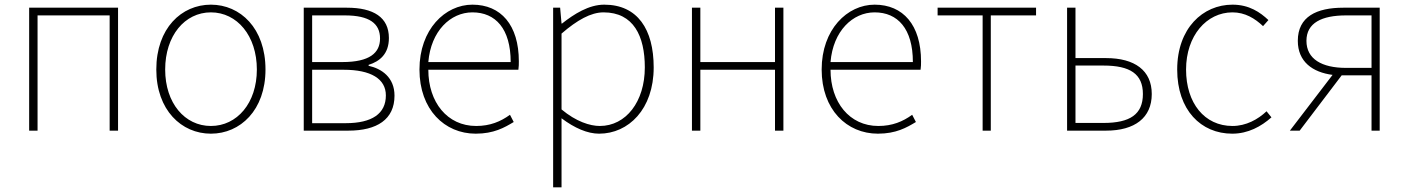

<svg xmlns="http://www.w3.org/2000/svg" viewBox="-20 -560 6040 823"><path d="M105 0H141V-494H450V0H486V-527H105Z M884 13C1010 13 1118 -88 1118 -262C1118 -439 1010 -540 884 -540C758 -540 650 -439 650 -262C650 -88 758 13 884 13ZM884 -20C772 -20 688 -118 688 -262C688 -407 772 -507 884 -507C996 -507 1081 -407 1081 -262C1081 -118 996 -20 884 -20Z M1282 0H1473C1596 0 1671 -48 1671 -150C1671 -229 1615 -266 1560 -278V-282C1608 -297 1647 -329 1647 -397C1647 -486 1581 -527 1467 -527H1282ZM1318 -294V-494H1458C1564 -494 1609 -459 1609 -395C1609 -333 1564 -294 1448 -294ZM1318 -32V-261H1453C1570 -261 1634 -222 1634 -151C1634 -73 1575 -32 1462 -32Z M2019 13C2097 13 2142 -13 2182 -37L2166 -68C2126 -39 2081 -20 2021 -20C1897 -20 1816 -122 1816 -261H2202C2204 -274 2204 -286 2204 -297C2204 -453 2127 -540 2005 -540C1888 -540 1778 -434 1778 -262C1778 -90 1886 13 2019 13ZM1816 -294C1827 -427 1911 -507 2005 -507C2104 -507 2169 -437 2169 -294Z M2387 -416C2454 -474 2513 -507 2567 -507C2696 -507 2744 -405 2744 -271C2744 -124 2663 -20 2551 -20C2509 -20 2449 -39 2387 -91ZM2351 243H2387V-53C2443 -11 2498 13 2548 13C2674 13 2782 -92 2782 -271C2782 -434 2713 -540 2570 -540C2504 -540 2441 -500 2389 -459H2387L2381 -527H2351Z M2946 0H2982V-261H3302V0H3338V-527H3302V-294H2982V-527H2946Z M3743 13C3821 13 3866 -13 3906 -37L3890 -68C3850 -39 3805 -20 3745 -20C3621 -20 3540 -122 3540 -261H3926C3928 -274 3928 -286 3928 -297C3928 -453 3851 -540 3729 -540C3612 -540 3502 -434 3502 -262C3502 -90 3610 13 3743 13ZM3540 -294C3551 -427 3635 -507 3729 -507C3828 -507 3893 -437 3893 -294Z M4192 0H4227V-494H4421V-527H3999V-494H4192Z M4554 0H4721C4844 0 4917 -55 4917 -157C4917 -258 4844 -311 4721 -311H4590V-527H4554ZM4590 -33V-279H4710C4824 -279 4879 -243 4879 -157C4879 -70 4824 -33 4710 -33Z M5262 13C5330 13 5386 -18 5430 -57L5409 -83C5372 -48 5321 -20 5263 -20C5143 -20 5064 -118 5064 -262C5064 -407 5152 -507 5263 -507C5317 -507 5359 -481 5394 -448L5417 -474C5382 -507 5335 -540 5263 -540C5136 -540 5026 -439 5026 -262C5026 -88 5128 13 5262 13Z M5859 -269H5750C5646 -269 5580 -307 5580 -385C5580 -462 5646 -494 5750 -494H5859ZM5738 -527C5624 -527 5543 -489 5543 -385C5543 -295 5607 -250 5692 -239L5509 0H5551L5731 -237H5859V0H5894V-527Z"/></svg>

Font: Noto Sans CJK JP Thin
Style: Regular
Weight: 250
Designer: Ryoko NISHIZUKA (kana & ideographs); Paul D. Hunt (Latin, Greek & Cyrillic); Wenlong ZHANG (bopomofo); Sandoll Communica
Foundry: Adobe Systems Incorporated
Version: Version 1.004;PS 1.004;hotconv 1.0.82;makeotf.lib2.5.63406